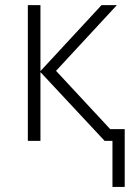

<svg xmlns="http://www.w3.org/2000/svg" viewBox="-20 -551 523 751"><path d="M377 -530.8H437L199.2 -273.9L411.1 -45.9H467.8V180.2H419.9V0H389.2L138.2 -269V0H88.9V-530.8H138.2V-272.9Z"/></svg>

Font: JBL Sans
Style: Light
Weight: 300
Version: Version 1.10